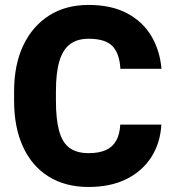

<svg xmlns="http://www.w3.org/2000/svg" viewBox="-20 -741 696 771"><path d="M627.9 -240.7Q624 -167.5 588.1 -110.8Q552.2 -54.2 488.3 -22.2Q424.3 9.8 335.9 9.8Q242.2 9.8 175 -32.2Q107.9 -74.2 72.3 -151.9Q36.6 -229.5 36.6 -336.4V-374Q36.6 -481.4 73.7 -559.1Q110.8 -636.7 177.7 -679Q244.6 -721.2 335.4 -721.2Q427.2 -721.2 490.2 -687.7Q553.2 -654.3 587.6 -596.4Q622.1 -538.6 628.4 -464.8H463.4Q460.4 -524.4 432.4 -554.9Q404.3 -585.4 335.4 -585.4Q291 -585.4 262 -564.2Q232.9 -543 218.8 -496.6Q204.6 -450.2 204.6 -375V-336.4Q204.6 -262.2 217.3 -215.6Q230 -168.9 258.8 -147.5Q287.6 -126 335.9 -126Q377.4 -126 404.8 -138.2Q432.1 -150.4 446.5 -176Q460.9 -201.7 462.9 -240.7Z"/></svg>

Font: Heebo ExtraBold
Style: Regular
Weight: 800
Designer: Oded Ezer
Foundry: Ezer Type House
Version: Version 3.100